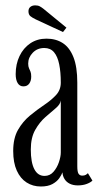

<svg xmlns="http://www.w3.org/2000/svg" viewBox="-20 -668 360 698"><path d="M128.5 10Q99.5 10 76.8 -4.5Q54 -19 41 -47.8Q28 -76.5 28 -119Q28 -165.5 45.5 -196Q63 -226.5 88.8 -247.8Q114.5 -269 140.2 -286.2Q166 -303.5 183.5 -322.2Q201 -341 201 -367.5Q201 -406 195.2 -434.2Q189.5 -462.5 176.5 -478Q163.5 -493.5 141 -493.5Q115.5 -493.5 99 -476.2Q82.5 -459 82.5 -437Q82.5 -426 85.5 -419.8Q88.5 -413.5 91 -407.2Q93.5 -401 93.5 -389.5Q93.5 -374 86.2 -364Q79 -354 65 -354Q51.5 -354 44.2 -366Q37 -378 37 -398.5Q37 -435 51 -464.2Q65 -493.5 90.2 -510.5Q115.5 -527.5 149 -527.5Q183 -527.5 208 -511.5Q233 -495.5 247 -460.2Q261 -425 261 -367.5V-63.5Q261 -43.5 265.5 -36.5Q270 -29.5 279 -29.5Q287 -29.5 292 -32.5Q297 -35.5 299.5 -38.5L316 -11.5Q310 -5 295.8 0.5Q281.5 6 263 6Q246 6 233.8 0Q221.5 -6 214.8 -16.8Q208 -27.5 207 -41.5Q204 -32.5 195.5 -20.2Q187 -8 170.8 1Q154.5 10 128.5 10ZM142 -28.5Q161.5 -28.5 174.5 -43.5Q187.5 -58.5 194.2 -78.5Q201 -98.5 201 -114V-303Q199.5 -289 183 -275Q166.5 -261 145.2 -242.5Q124 -224 108 -195.8Q92 -167.5 92 -124.5Q92 -77.5 104.8 -53Q117.5 -28.5 142 -28.5ZM209 -551.5 110 -597.5Q97.5 -603.5 90.5 -609.2Q83.5 -615 83.5 -627Q83.5 -637.5 90.5 -643Q97.5 -648.5 108 -648.5Q118 -648.5 124.5 -645Q131 -641.5 138 -636L221.5 -567.5Z"/></svg>

Font: Imbue Light
Style: Regular
Weight: 300
Designer: Tyler Finck
Foundry: Etcetera Type Company
Version: Version 1.102